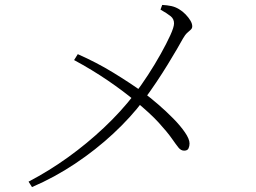

<svg xmlns="http://www.w3.org/2000/svg" viewBox="-20 -752 1040 780"><path d="M110 8 96 -14Q180 -58 257 -113.5Q334 -169 402.5 -233.5Q471 -298 526 -369Q553 -404 581 -447Q609 -490 633 -533Q657 -576 672 -609Q687 -642 687 -657Q687 -675 673.5 -686Q660 -697 632 -713L639 -732Q659 -731 675.5 -727.5Q692 -724 707 -715Q722 -706 734 -693.5Q746 -681 753.5 -668.5Q761 -656 761 -645Q761 -637 755 -631.5Q749 -626 740.5 -618.5Q732 -611 723 -595Q716 -582 700 -554.5Q684 -527 662 -491Q640 -455 614.5 -417Q589 -379 563 -344Q511 -275 440 -209Q369 -143 285 -87Q201 -31 110 8ZM281 -508 296 -532Q373 -498 440 -457Q507 -416 563 -376Q590 -356 622.5 -328Q655 -300 684 -270.5Q713 -241 731.5 -214Q750 -187 750 -169Q750 -159 746 -149.5Q742 -140 728 -140Q715 -140 705 -152.5Q695 -165 677.5 -190Q660 -215 625.5 -253Q591 -291 530 -341Q481 -382 418 -425Q355 -468 281 -508Z"/></svg>

Font: Early Summer Mincho VF
Style: Regular
Weight: 250
Designer: GuiWonder
Version: Version 1.002